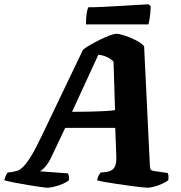

<svg xmlns="http://www.w3.org/2000/svg" viewBox="-66 -878 846 898"><path d="M157 0Q150 0 124.5 -3.5Q99 -7 65.5 -12.5Q32 -18 1.5 -24Q-29 -30 -46 -35Q-43 -46 -38.5 -56.5Q-34 -67 -30 -71L-7 -74Q4 -76 15.5 -79.5Q27 -83 42.5 -98Q58 -113 79 -147Q100 -181 129 -242L322 -645Q332 -654 353.5 -666.5Q375 -679 400 -691.5Q425 -704 446.5 -712Q468 -720 478 -720Q491 -720 516 -712Q541 -704 567 -691Q593 -678 608 -662L635 -103Q636 -87 640 -83.5Q644 -80 655 -78L718 -69Q720 -66 721.5 -58Q723 -50 721 -35Q711 -27 692.5 -18.5Q674 -10 655 -5Q636 0 623 0Q616 0 592.5 -2.5Q569 -5 538 -9.5Q507 -14 475.5 -18.5Q444 -23 420 -27.5Q396 -32 388 -35Q391 -49 395.5 -57Q400 -65 405 -71L425 -73Q444 -75 456 -82Q468 -89 473.5 -104Q479 -119 478 -147L473 -280H239L174 -143Q161 -115 144.5 -97Q128 -79 120 -77L252 -67Q255 -61 256.5 -52Q258 -43 256 -35Q248 -27 228.5 -18.5Q209 -10 188.5 -5Q168 0 157 0ZM271 -355Q321 -355 359 -356Q397 -357 425 -358.5Q453 -360 472 -363L465 -590Q451 -604 432.5 -612Q414 -620 394 -622ZM336 -764Q336 -795 339.5 -816Q343 -837 347 -844Q377 -844 418 -846Q459 -848 501 -850.5Q543 -853 577 -855Q611 -857 629 -858L639 -849Q638 -819 634.5 -795.5Q631 -772 628 -764Z"/></svg>

Font: Texturina Medium 12pt Black
Style: Italic
Weight: 900
Italic angle: -11°
Version: Version 1.002